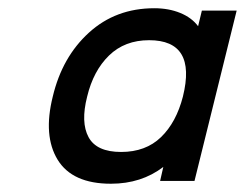

<svg xmlns="http://www.w3.org/2000/svg" viewBox="-20 -836 598 469"><path d="M344.2 -737.8Q284.7 -737.8 246.3 -700.4Q208 -663.1 192.9 -600.1Q176.8 -537.1 196.3 -501Q215.8 -464.8 275.9 -464.8Q335.9 -464.8 373.3 -501Q410.6 -537.1 426.8 -600.1Q460.9 -737.8 344.2 -737.8ZM463.9 -772 473.1 -810.1H558.1L455.1 -394H371.1L378.9 -428.2Q325.2 -387.2 251 -387.2Q156.7 -387.2 120.8 -445.8Q85 -504.4 108.9 -600.1Q131.8 -696.8 197.3 -756.3Q262.7 -815.9 356.9 -815.9Q392.1 -815.9 420.2 -804.4Q448.2 -793 463.9 -772Z"/></svg>

Font: Sinkin Sans 500 Medium Italic
Style: Regular
Weight: 500
Italic angle: -112°
Designer: Keith Bates
Foundry: K-Type
Version: Sinkin Sans (version 1.0)  by Keith Bates   •   © 2014   www